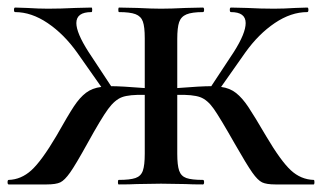

<svg xmlns="http://www.w3.org/2000/svg" viewBox="-20 -488 853 508"><path d="M810 0H709Q685 0 673.5 -5.5Q662 -11 647.5 -31.5Q633 -52 601 -108Q563 -175 546 -199.5Q529 -224 509.5 -231Q490 -238 449 -237V-81Q449 -51 454 -36.5Q459 -22 473 -17Q487 -12 517 -12Q520 -12 520 -6Q520 0 517 0Q488 0 471 -1L406 -2L342 -1Q325 0 294 0Q292 0 292 -6Q292 -12 294 -12Q324 -12 338.5 -17Q353 -22 358 -36.5Q363 -51 363 -81V-237Q322 -238 303 -231Q284 -224 266 -199.5Q248 -175 211 -108Q180 -52 165.5 -31.5Q151 -11 139.5 -5.5Q128 0 103 0H3Q0 0 0 -6Q0 -12 3 -12Q36 -13 63 -37.5Q90 -62 129 -128Q160 -183 175.5 -206.5Q191 -230 207.5 -242.5Q224 -255 248 -258L184 -349Q149 -398 106 -427Q63 -456 20 -456Q17 -456 17 -462Q17 -468 20 -468L51 -467Q83 -465 107 -465Q140 -465 180 -467L222 -468Q224 -468 224 -462Q224 -456 222 -456Q182 -456 182 -427Q182 -401 214 -351L274 -260Q300 -260 363 -255V-387Q363 -417 358 -431Q353 -445 338.5 -450.5Q324 -456 295 -456Q293 -456 293 -462Q293 -468 295 -468L343 -467Q383 -465 406 -465Q432 -465 472 -467L517 -468Q520 -468 520 -462Q520 -456 517 -456Q488 -456 473.5 -450Q459 -444 454 -429.5Q449 -415 449 -385V-255Q512 -260 539 -260L599 -351Q630 -400 630 -427Q630 -456 591 -456Q588 -456 588 -462Q588 -468 591 -468L633 -467Q671 -465 705 -465Q730 -465 762 -467L793 -468Q796 -468 796 -462Q796 -456 793 -456Q750 -456 707 -427Q664 -398 629 -349L565 -258Q588 -255 604.5 -242Q621 -229 637 -205Q653 -181 684 -128Q723 -62 749.5 -37.5Q776 -13 810 -12Q812 -12 812 -6Q812 0 810 0Z"/></svg>

Font: Cormorant SC SemiBold
Style: Regular
Weight: 600
Designer: Christian Thalmann (Catharsis Fonts)
Version: Version 3.000